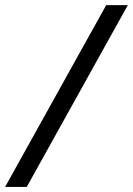

<svg xmlns="http://www.w3.org/2000/svg" viewBox="-66 -734 522 754"><path d="M436 -713.9 39.1 0H-45.9L351.1 -713.9Z"/></svg>

Font: CAA NEO Sans
Style: Italic
Weight: 400
Italic angle: -12°
Version: Version 1.10